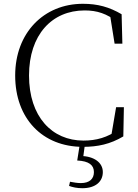

<svg xmlns="http://www.w3.org/2000/svg" viewBox="-20 -759 726 1012"><path d="M417 15C495 15 561 1 630 -40L633 -194H592L565 -35L605 -45V-77C547 -34 487 -18 420 -18C254 -18 133 -144 133 -361C133 -576 254 -704 426 -704C493 -704 542 -687 600 -643V-678L558 -692L584 -529H625L621 -684C556 -722 495 -739 417 -739C211 -739 60 -586 60 -361C60 -134 204 15 417 15ZM387 87C450 90 475 112 475 148C475 183 453 206 406 206C389 206 370 203 349 199L344 221C363 228 386 233 414 233C485 233 522 197 522 148C522 98 476 64 404 63L417 81L428 -1H401Z"/></svg>

Font: Source Han Serif CN VF
Style: Regular
Weight: 250
Designer: Ryoko NISHIZUKA 西塚涼子 (kana & ideographs); Frank Grießhammer (Latin, Greek & Cyrillic); Wenlong ZHANG 张文龙 (bopomofo); San
Foundry: Adobe
Version: Version 2.002;hotconv 1.1.0;makeotfexe 2.6.0